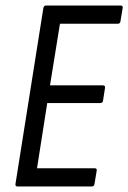

<svg xmlns="http://www.w3.org/2000/svg" viewBox="-20 -675 464 695"><path d="M43 0Q35 0 36 -9L137 -646Q139 -655 146 -655H416Q426 -655 424 -646L416 -598Q415 -589 406 -589H197L161 -366H352Q362 -366 360 -356L353 -311Q352 -302 343 -302H151L114 -66H322Q332 -66 330 -57L322 -9Q321 0 312 0Z"/></svg>

Font: Sofia Sans Condensed
Style: Italic
Weight: 400
Italic angle: -9°
Designer: Botio Nikoltchev, Ani Petrova
Foundry: lettersoup
Version: Version 4.101